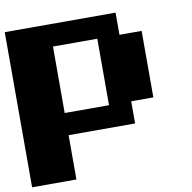

<svg xmlns="http://www.w3.org/2000/svg" viewBox="-85 -641 948 948"><g transform="rotate(-10 389.0 -167.0)"><path d="M555.6 -444.4H666.7V-111.1H555.6V0H222.2V222.2H0V-555.6H555.6ZM444.4 -111.1V-444.4H222.2V-111.1Z"/></g></svg>

Font: Pixeloid Sans
Style: Bold
Weight: 700
Monospace: yes
Designer: GGBot
Version: 0.3